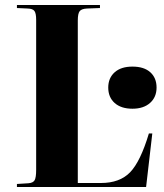

<svg xmlns="http://www.w3.org/2000/svg" viewBox="-20 -750 659 770"><path d="M47.9 0V-12.2L94.2 -15.1Q112.8 -16.6 118.9 -27.3Q125 -38.1 125 -68.8V-670.9Q125 -696.3 118.2 -705.8Q111.3 -715.3 90.8 -715.8L47.9 -717.8V-730H380.9V-717.8L329.1 -715.8Q307.1 -714.8 299.6 -705.3Q292 -695.8 292 -668V-16.1H384.8Q460.4 -16.1 502 -59.3Q543.5 -102.5 577.1 -214.8H590.8L565.9 0ZM511.2 -314Q465.8 -314 439.9 -336.9Q414.1 -359.9 414.1 -398.9Q414.1 -437 439.7 -460Q465.3 -482.9 511.2 -482.9Q557.6 -482.9 582.8 -460.2Q607.9 -437.5 607.9 -398.9Q607.9 -360.4 581.8 -337.2Q555.7 -314 511.2 -314Z"/></svg>

Font: Display Regular
Style: Bold
Weight: 700
Designer: Latin by Veronika Burian and Jose Scaglione. Greek by Irene Vlachou. Cyrillic by Vera Evstafieva.
Foundry: TypeTogether
Version: Version 3.002